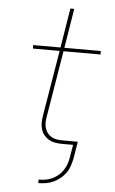

<svg xmlns="http://www.w3.org/2000/svg" viewBox="-62 -777 625 1041"><g transform="rotate(5 250.0 -256.0)"><path d="M187 223V204Q205 204 223.5 201Q242 198 259 190.5Q276 183 292 170Q308 157 318.5 141Q329 125 335.5 107.5Q342 90 345 72L357 0H298Q279 0 260.5 -3Q242 -6 226.5 -14.5Q211 -23 199.5 -36.5Q188 -50 182.5 -67.5Q177 -85 177 -103.5Q177 -122 180 -141L240 -501H95L94 -520H243L278 -735H299L264 -520H462L463 -501H261L201 -138Q198 -122 198 -106.5Q198 -91 202.5 -76.5Q207 -62 216 -50.5Q225 -39 238 -31.5Q251 -24 266.5 -21.5Q282 -19 298 -19H381L366 72Q362 92 355.5 112.5Q349 133 336.5 151Q324 169 306.5 183.5Q289 198 269 207Q249 216 228.5 219.5Q208 223 187 223Z"/></g></svg>

Font: Iosevka Aile Thin Oblique
Style: Regular
Weight: 100
Italic angle: -9°
Designer: Belleve Invis
Foundry: Belleve Invis
Version: Version 31.1.0; ttfautohint (v1.8.4)